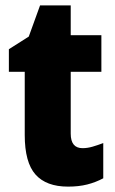

<svg xmlns="http://www.w3.org/2000/svg" viewBox="-20 -684 426 714"><path d="M287 -133Q305 -133 324 -138.5Q343 -144 364 -152V-21Q336 -6 304.5 2Q273 10 233 10Q152 10 112 -35Q72 -80 72 -182V-417H13V-501L87 -548L129 -664H243V-553H357V-417H243V-187Q243 -133 287 -133Z"/></svg>

Font: Noto Sans Kannada Condensed Black
Style: Regular
Weight: 900
Width: 3
Designer: Jelle Bosma - Monotype Design Team
Foundry: Monotype Imaging Inc.
Version: Version 2.005; ttfautohint (v1.8.4.7-5d5b)